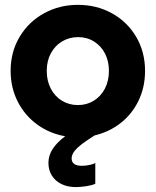

<svg xmlns="http://www.w3.org/2000/svg" viewBox="-20 -553 636 784"><path d="M424.8 -263.7Q424.8 -303.2 408.7 -334.5Q392.6 -365.7 364 -383.5Q335.4 -401.4 298.8 -401.4Q262.7 -401.4 233.4 -383.8Q204.1 -366.2 187.5 -335Q170.9 -303.7 170.9 -263.7Q170.9 -222.7 187.5 -190.9Q204.1 -159.2 233.2 -141.6Q262.2 -124 297.9 -124Q334 -124 362.8 -141.6Q391.6 -159.2 408.2 -190.9Q424.8 -222.7 424.8 -263.7ZM177.7 111.3Q178.2 80.6 195.6 54.4Q212.9 28.3 246.1 3.4Q182.6 -7.8 132.1 -44.4Q81.5 -81.1 52.5 -137.9Q23.4 -194.8 23.4 -263.7Q23.4 -341.3 60.3 -402.8Q97.2 -464.4 159.9 -498.8Q222.7 -533.2 297.9 -533.2Q374.5 -533.2 437 -498.8Q499.5 -464.4 535.9 -402.8Q572.3 -341.3 572.3 -263.7Q572.3 -197.3 545.9 -142.3Q519.5 -87.4 472.9 -50.8Q426.3 -14.2 366.2 0Q333.5 21 315.4 34.4Q297.4 47.9 284.9 63Q272.5 78.1 272.5 93.8Q272.5 124 314.5 124Q329.1 124 345.7 120.6Q362.3 117.2 369.1 112.3V197.3Q356.4 203.6 332.5 207.3Q308.6 210.9 289.1 210.9Q256.3 210.9 231.2 198.7Q206.1 186.5 191.9 164.1Q177.7 141.6 177.7 111.3Z"/></svg>

Font: Reddit Sans Fudge ExtraBold
Style: Regular
Weight: 800
Designer: Stephen Hutchings
Foundry: Reddit
Version: Version 1.011